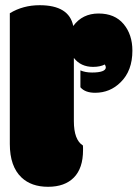

<svg xmlns="http://www.w3.org/2000/svg" viewBox="-20 -716 540 745"><path d="M133.8 -695.8Q69.3 -695.8 18.1 -664.6V-157.2Q18.1 -70.3 63.5 -27.3Q101.6 8.8 166.5 8.8Q231.4 8.8 266.8 -27.3Q302.2 -63.5 302.2 -133.3V-142.1Q302.2 -148.9 301.8 -151.4Q266.6 -173.3 266.6 -246.1V-491.2Q293.5 -456.5 341.3 -456.5Q368.7 -456.5 386.7 -465.8Q390.6 -459 390.6 -454.6Q390.6 -444.8 377 -439.7Q363.3 -434.6 337.2 -434.6Q311 -434.6 292 -442.9V-377.4Q310.1 -356 349.1 -356Q407.2 -356 448.2 -397Q493.7 -441.4 493.7 -519.5Q493.7 -582 459.5 -622.8Q425.3 -663.6 362.5 -663.6Q299.8 -663.6 264.2 -615.2Q248 -695.8 133.8 -695.8Z"/></svg>

Font: Friends & Family
Style: Regular
Weight: 400
Designer: Sarang Kulkarni, Maithili Shingre, Noopur Datye
Foundry: Ek Type
Version: Version 1.000;hotconv 1.0.117;makeotfexe 2.5.65602